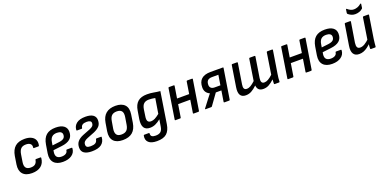

<svg xmlns="http://www.w3.org/2000/svg" viewBox="-4 -1650 5691 2818"><g transform="rotate(-20 2841.5 -241.0)"><path d="M225 11Q127 11 82 -41Q37 -93 51 -186L71 -313Q87 -407 140 -453.5Q193 -500 290 -500Q349 -500 390.5 -480.5Q432 -461 449.5 -424.5Q467 -388 456 -337Q453 -326 445 -326H375Q364 -326 366 -337Q372 -376 348.5 -396Q325 -416 281 -416Q228 -416 201 -388.5Q174 -361 165 -303L147 -189Q138 -130 160 -101.5Q182 -73 234 -73Q282 -73 306 -94Q330 -115 336 -153Q337 -164 347 -164H418Q427 -164 426 -153Q419 -73 366.5 -31Q314 11 225 11Z M708 11Q613 11 567.5 -40Q522 -91 537 -185L558 -314Q574 -410 626.5 -455Q679 -500 773 -500Q857 -500 901 -467Q945 -434 945 -374Q945 -301 900 -262.5Q855 -224 768 -214L633 -198L628 -170Q621 -119 643.5 -94Q666 -69 715 -69Q756 -69 781.5 -85Q807 -101 810 -130Q811 -141 821 -141H894Q905 -141 904 -131Q901 -65 848 -27Q795 11 708 11ZM644 -269 753 -282Q803 -289 825.5 -308Q848 -327 848 -364Q848 -391 827 -406Q806 -421 766 -421Q715 -421 687.5 -395.5Q660 -370 652 -318Z M1159 11Q1082 11 1040.5 -17Q999 -45 999 -103Q999 -161 1029.5 -197.5Q1060 -234 1118 -258L1233 -303Q1269 -317 1285.5 -334Q1302 -351 1302 -380Q1302 -402 1284 -412.5Q1266 -423 1231 -423Q1147 -423 1140 -363Q1138 -352 1129 -352H1058Q1048 -352 1049 -363Q1052 -425 1100 -462.5Q1148 -500 1240 -500Q1318 -500 1358 -471.5Q1398 -443 1398 -390Q1398 -331 1367 -297.5Q1336 -264 1280 -240L1166 -195Q1130 -181 1113 -162.5Q1096 -144 1096 -115Q1096 -89 1112.5 -77.5Q1129 -66 1168 -66Q1216 -66 1242 -81.5Q1268 -97 1274 -135Q1276 -145 1285 -145H1356Q1365 -145 1364 -135Q1359 -65 1310 -27Q1261 11 1159 11Z M1643 11Q1545 11 1499 -40.5Q1453 -92 1468 -189L1489 -316Q1520 -500 1708 -500Q1804 -500 1851.5 -450Q1899 -400 1884 -302L1865 -177Q1849 -81 1794.5 -35Q1740 11 1643 11ZM1652 -73Q1705 -73 1733 -99.5Q1761 -126 1770 -185L1788 -295Q1798 -358 1775.5 -387Q1753 -416 1699 -416Q1647 -416 1619.5 -389.5Q1592 -363 1583 -305L1564 -193Q1555 -134 1576 -103.5Q1597 -73 1652 -73Z M2202 -500Q2257 -500 2304 -491Q2351 -482 2404 -477L2327 13Q2312 107 2262 152Q2212 197 2109 197Q2019 197 1978.5 158.5Q1938 120 1952 54Q1955 44 1963 44H2034Q2044 44 2043 55Q2040 85 2058 99.5Q2076 114 2118 114Q2169 114 2196 91Q2223 68 2231 14L2248 -93Q2205 -58 2165 -40Q2125 -22 2081 -22Q2013 -22 1986 -65.5Q1959 -109 1972 -196L1993 -322Q2007 -412 2057.5 -456Q2108 -500 2202 -500ZM2125 -107Q2156 -107 2187.5 -123Q2219 -139 2261 -173L2299 -407Q2276 -412 2249.5 -415Q2223 -418 2202 -418Q2152 -418 2123.5 -393.5Q2095 -369 2085 -309L2070 -206Q2061 -155 2074.5 -131Q2088 -107 2125 -107Z M2751 0Q2740 0 2742 -11L2816 -479Q2818 -489 2828 -489H2902Q2914 -489 2912 -479L2837 -11Q2835 0 2826 0ZM2466 0Q2456 0 2458 -11L2532 -479Q2534 -489 2543 -489H2618Q2628 -489 2627 -479L2552 -11Q2550 0 2541 0ZM2570 -208 2583 -291H2804L2791 -208Z M2938 0Q2932 0 2930.5 -4Q2929 -8 2933 -12L3020 -126Q3034 -143 3047 -160.5Q3060 -178 3075 -196V-198Q3039 -214 3019.5 -243Q3000 -272 3000 -315Q3000 -402 3048 -445.5Q3096 -489 3191 -489H3382Q3394 -489 3392 -480L3317 -11Q3315 0 3306 0H3231Q3220 0 3222 -11L3249 -180H3162L3037 -6Q3031 0 3023 0ZM3172 -255H3261L3286 -411H3188Q3140 -411 3118 -389Q3096 -367 3096 -321Q3096 -290 3115.5 -272.5Q3135 -255 3172 -255Z M3564 11Q3504 11 3479.5 -29Q3455 -69 3468 -150L3520 -479Q3522 -489 3530 -489H3606Q3615 -489 3615 -479L3564 -159Q3557 -116 3568 -95Q3579 -74 3610 -74Q3640 -74 3670.5 -92Q3701 -110 3741 -147L3793 -479Q3795 -489 3804 -489H3880Q3889 -489 3889 -479L3838 -159Q3831 -116 3842.5 -95Q3854 -74 3884 -74Q3913 -74 3944.5 -92Q3976 -110 4015 -146L4067 -479Q4070 -489 4078 -489H4154Q4163 -489 4163 -479L4106 -123Q4101 -93 4098 -64Q4095 -35 4095 -11Q4095 0 4084 0H4017Q4007 0 4007 -9Q4007 -25 4008 -41Q4009 -57 4010 -75Q3966 -33 3925.5 -11Q3885 11 3838 11Q3792 11 3768 -11.5Q3744 -34 3740 -78Q3694 -34 3653 -11.5Q3612 11 3564 11Z M4511 0Q4500 0 4502 -11L4576 -479Q4578 -489 4588 -489H4662Q4674 -489 4672 -479L4597 -11Q4595 0 4586 0ZM4226 0Q4216 0 4218 -11L4292 -479Q4294 -489 4303 -489H4378Q4388 -489 4387 -479L4312 -11Q4310 0 4301 0ZM4330 -208 4343 -291H4564L4551 -208Z M4913 11Q4818 11 4772.5 -40Q4727 -91 4742 -185L4763 -314Q4779 -410 4831.5 -455Q4884 -500 4978 -500Q5062 -500 5106 -467Q5150 -434 5150 -374Q5150 -301 5105 -262.5Q5060 -224 4973 -214L4838 -198L4833 -170Q4826 -119 4848.5 -94Q4871 -69 4920 -69Q4961 -69 4986.5 -85Q5012 -101 5015 -130Q5016 -141 5026 -141H5099Q5110 -141 5109 -131Q5106 -65 5053 -27Q5000 11 4913 11ZM4849 -269 4958 -282Q5008 -289 5030.5 -308Q5053 -327 5053 -364Q5053 -391 5032 -406Q5011 -421 4971 -421Q4920 -421 4892.5 -395.5Q4865 -370 4857 -318Z M5335 11Q5273 11 5246.5 -31Q5220 -73 5233 -154L5285 -479Q5287 -489 5297 -489H5371Q5383 -489 5381 -479L5330 -165Q5324 -119 5336 -96.5Q5348 -74 5382 -74Q5415 -74 5451.5 -95.5Q5488 -117 5535 -163L5527 -89Q5497 -59 5466 -36Q5435 -13 5403 -1Q5371 11 5335 11ZM5521 0Q5510 0 5510 -10Q5510 -29 5511.5 -50.5Q5513 -72 5516 -93L5515 -132L5569 -479Q5571 -489 5581 -489H5655Q5665 -489 5664 -478L5608 -123Q5604 -94 5601 -65Q5598 -36 5596 -10Q5595 0 5585 0ZM5479 -559Q5448 -559 5420 -571.5Q5392 -584 5371 -603Q5369 -606 5367.5 -610.5Q5366 -615 5367 -621L5374 -669Q5375 -676 5379.5 -677.5Q5384 -679 5389 -674Q5412 -654 5435 -643Q5458 -632 5485 -632Q5514 -632 5543 -643Q5572 -654 5597 -676Q5603 -680 5608 -678Q5613 -676 5611 -670L5603 -614Q5602 -609 5600.5 -605.5Q5599 -602 5594 -599Q5573 -580 5543 -569.5Q5513 -559 5479 -559Z"/></g></svg>

Font: Sofia Sans Semi Condensed SemiBold
Style: Italic
Weight: 600
Italic angle: -9°
Version: Version 4.100